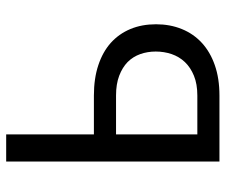

<svg xmlns="http://www.w3.org/2000/svg" viewBox="-76 -676 751 640"><g transform="rotate(-90 300.0 -355.5)"><path d="M172.4 -418.5V-710.9H82V0H302.2Q358.9 0 403.1 -15.4Q447.3 -30.8 477.5 -58.6Q507.8 -86.4 523.7 -125.5Q539.6 -164.6 539.6 -211.4Q539.6 -258.8 523.7 -296.9Q507.8 -335 477.5 -362.3Q447.3 -389.2 403.1 -403.8Q358.9 -418.5 302.2 -418.5ZM172.4 -344.7H302.2Q340.3 -344.7 367.9 -334.2Q395.5 -323.7 413.6 -306.2Q431.6 -288.1 440.2 -263.9Q448.7 -239.7 448.7 -212.4Q448.7 -184.6 440.2 -159.4Q431.6 -134.3 413.6 -115.2Q395.5 -96.2 367.9 -85Q340.3 -73.7 302.2 -73.7H172.4Z"/></g></svg>

Font: Roboto Mono
Style: Regular
Weight: 400
Monospace: yes
Designer: Google
Version: Version 3.000